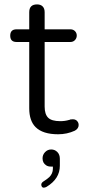

<svg xmlns="http://www.w3.org/2000/svg" viewBox="-20 -620 413 888"><path d="M56.6 -425.8H115.2V-119.1Q115.2 -61.5 144.5 -32.2Q177.7 1 249 1Q290 1 326.2 -15.6Q343.8 -25.4 343.8 -42Q343.8 -55.7 332 -64.5Q325.2 -68.4 317.4 -68.4Q312.5 -68.4 304.7 -67.4Q302.7 -65.4 299.8 -65.4Q280.3 -59.6 258.8 -59.6Q218.8 -59.6 202.6 -75.7Q186.5 -91.8 186.5 -127V-425.8H305.7Q318.4 -425.8 326.7 -434.6Q335 -443.4 335 -455.6Q335 -467.8 326.7 -476.1Q318.4 -484.4 305.7 -484.4H186.5V-563.5Q186.5 -581.1 177.2 -590.3Q168 -599.6 151.4 -599.6Q115.2 -599.6 115.2 -563.5V-484.4H56.6Q27.3 -484.4 27.3 -455.1Q27.3 -425.8 56.6 -425.8ZM176.8 112.3Q176.8 133.8 193.4 144.5Q202.1 150.4 214.8 150.4H224.6V160.2Q224.6 182.6 208 199.2Q197.3 209 178.7 220.7Q170.9 226.6 170.9 234.4Q170.9 240.2 174.8 245.1Q178.7 248 181.6 248Q188.5 248 195.3 244.1Q256.8 207 256.8 146.5V114.3Q256.8 94.7 245.1 83Q233.4 71.3 216.8 71.3Q200.2 71.3 188.5 83.5Q176.8 95.7 176.8 112.3Z"/></svg>

Font: FakePearl
Style: ExtraLight
Weight: 300
Version: Version 1.2